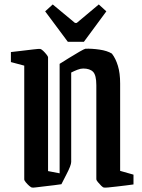

<svg xmlns="http://www.w3.org/2000/svg" viewBox="-20 -834 638 863"><path d="M413 -28V-451Q413 -496 398.5 -511Q384 -526 354 -526Q342 -526 328 -520.5Q314 -515 300 -508V-106Q300 -91 278 -49L256 -6Q244 -4 223 -1.5Q202 1 180.5 3.5Q159 6 143.5 8Q128 10 125 9Q120 9 111.5 1.5Q103 -6 96 -14.5Q89 -23 89 -27V-539L29 -555V-600Q47 -602 76.5 -605.5Q106 -609 131 -612Q156 -615 161 -614Q166 -613 174 -605.5Q182 -598 189 -589Q196 -580 196 -577V-65L248 -55V-547Q264 -557 289.5 -573Q315 -589 337 -601.5Q359 -614 364 -615Q393 -616 427.5 -611Q462 -606 483 -593Q500 -571 510 -538Q520 -505 520 -459V-66L580 -49V-5Q567 -3 546 -0.5Q525 2 504 4.5Q483 7 467 8.5Q451 10 448 9Q443 9 435 1Q427 -7 420 -15.5Q413 -24 413 -28ZM285 -646 183 -783 217 -814 317 -731H325L424 -814L458 -783L357 -646Z"/></svg>

Font: Grenze Gotisch Medium
Style: Regular
Weight: 500
Designer: Renata Polastri
Foundry: Omnibus-Type
Version: Version 1.001